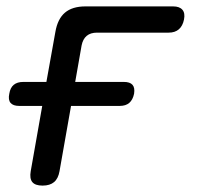

<svg xmlns="http://www.w3.org/2000/svg" viewBox="-20 -570 640 600"><path d="M113 10Q90 10 81 -1Q72 -12 76 -35L112 -239H40Q21 -239 13 -248.5Q5 -258 9 -277Q12 -296 23 -305Q34 -314 53 -314H125L153 -470Q160 -511 183 -530.5Q206 -550 247 -550H521Q541 -550 550 -539.5Q559 -529 555 -509Q551 -489 539 -478.5Q527 -468 507 -468H283Q263 -468 251 -458Q239 -448 235 -428L215 -314H367Q386 -314 394 -305Q402 -296 399 -277Q395 -258 384 -248.5Q373 -239 354 -239H202L166 -35Q162 -12 149 -1Q136 10 113 10Z"/></svg>

Font: Maple Mono Normal NL
Style: Italic
Weight: 400
Italic angle: -10°
Monospace: yes
Designer: subframe7536
Version: Version 7.000